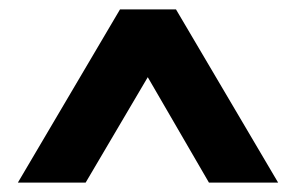

<svg xmlns="http://www.w3.org/2000/svg" viewBox="-20 -751 628 408"><path d="M18 -363 235 -731H354L571 -363H424L294 -587L162 -363Z"/></svg>

Font: Our Lexend SemiBold
Style: Regular
Weight: 600
Designer: Bonnie Shaver-Troup, Thomas Jockin
Foundry: Lexend
Version: Version 1.007